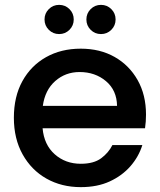

<svg xmlns="http://www.w3.org/2000/svg" viewBox="-20 -760 657 789"><path d="M565 -164Q550 -116 516 -77Q482 -38 431 -14.5Q380 9 312 9Q233 9 171 -26Q109 -61 73 -125.5Q37 -190 37 -276Q37 -363 72 -426.5Q107 -490 169 -525Q231 -560 312 -560Q391 -560 451 -526Q511 -492 545.5 -431Q580 -370 580 -289Q580 -275 579 -261Q578 -247 576 -233H155Q161 -165 205 -126Q249 -87 312 -87Q365 -87 395.5 -109.5Q426 -132 442 -164ZM307 -464Q249 -464 207 -427Q165 -390 156 -325H461Q460 -389 415.5 -426.5Q371 -464 307 -464ZM223 -620Q198 -620 180.5 -637.5Q163 -655 163 -680Q163 -705 180.5 -722.5Q198 -740 223 -740Q248 -740 265.5 -722.5Q283 -705 283 -680Q283 -655 265.5 -637.5Q248 -620 223 -620ZM395 -620Q370 -620 352.5 -637.5Q335 -655 335 -680Q335 -705 352.5 -722.5Q370 -740 395 -740Q420 -740 437.5 -722.5Q455 -705 455 -680Q455 -655 437.5 -637.5Q420 -620 395 -620Z"/></svg>

Font: Poppins Medium
Style: Regular
Weight: 500
Designer: Ninad Kale (Devanagari), Jonny Pinhorn (Latin)
Version: Version 5.002